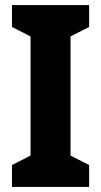

<svg xmlns="http://www.w3.org/2000/svg" viewBox="-20 -827 397 754"><path d="M330 -93V-179L257 -216V-684L330 -721V-807H27V-721L100 -684V-216L27 -179V-93Z"/></svg>

Font: Noto Sans Kannada UI Condensed ExtraBold
Style: Regular
Weight: 800
Width: 3
Designer: Jelle Bosma - Monotype Design Team
Foundry: Monotype Imaging Inc.
Version: Version 2.005